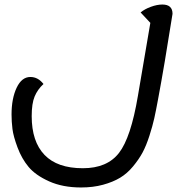

<svg xmlns="http://www.w3.org/2000/svg" viewBox="-20 -550 815 848"><path d="M338 278Q257 278 197 251Q137 224 106.5 187.5Q76 151 57.5 101.5Q39 52 35 19.5Q31 -13 31 -44Q31 -115 53.5 -162.5Q76 -210 114 -210Q148 -210 172 -179Q146 -155 133 -124Q120 -93 120 -37Q120 75 176.5 134Q233 193 346 193Q453 193 505.5 125.5Q558 58 589 -126L644 -449L601 -495Q619 -510 646.5 -520Q674 -530 697 -530Q742 -530 742 -489Q706 -260 678 -111Q669 -62 661.5 -28Q654 6 640 49.5Q626 93 610 123Q594 153 568 184.5Q542 216 510.5 235Q479 254 435 266Q391 278 338 278Z"/></svg>

Font: Lemonada Light
Style: Regular
Weight: 300
Designer: Mohamed Gaber (Arabic), Eduardo Tunni (Latin)
Foundry: Kief Type Foundry
Version: Version 4.004